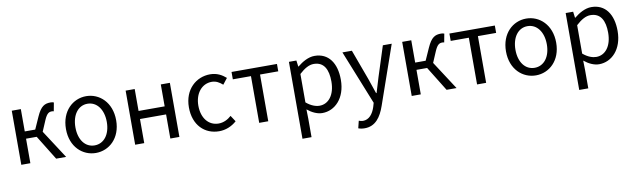

<svg xmlns="http://www.w3.org/2000/svg" viewBox="-45 -1111 6270 1898"><g transform="rotate(-10 3090.0 -161.5)"><path d="M92 0H183V-246H290L442 0H542L357 -285L403 -393C431 -459 453 -468 482 -468C490 -468 494 -467 500 -465L516 -551C508 -555 496 -557 484 -557C425 -557 386 -539 342 -440L288 -319H183V-543H92Z M840 13C973 13 1092 -91 1092 -271C1092 -452 973 -557 840 -557C707 -557 588 -452 588 -271C588 -91 707 13 840 13ZM840 -63C746 -63 683 -146 683 -271C683 -396 746 -481 840 -481C934 -481 998 -396 998 -271C998 -146 934 -63 840 -63Z M1235 0H1326V-242H1588V0H1679V-543H1588V-323H1326V-543H1235Z M2077 13C2142 13 2204 -12 2253 -56L2213 -117C2179 -86 2135 -63 2085 -63C1985 -63 1917 -146 1917 -271C1917 -396 1989 -481 2088 -481C2131 -481 2164 -461 2196 -433L2243 -493C2204 -527 2155 -557 2084 -557C1945 -557 1822 -452 1822 -271C1822 -91 1933 13 2077 13Z M2480 0H2571V-469H2754V-543H2298V-469H2480Z M2874 229H2965V45L2963 -50C3012 -10 3064 13 3113 13C3238 13 3349 -94 3349 -280C3349 -447 3273 -557 3133 -557C3070 -557 3009 -521 2960 -481H2957L2949 -543H2874ZM3098 -63C3062 -63 3014 -78 2965 -120V-405C3018 -454 3065 -480 3111 -480C3214 -480 3254 -399 3254 -279C3254 -144 3188 -63 3098 -63Z M3499 234C3607 234 3664 152 3701 45L3906 -543H3817L3720 -241C3705 -193 3689 -138 3674 -89H3669C3652 -138 3633 -194 3617 -241L3506 -543H3411L3629 1L3617 42C3595 109 3556 159 3494 159C3480 159 3464 154 3453 150L3435 223C3452 230 3473 234 3499 234Z M4011 0H4102V-246H4209L4361 0H4461L4276 -285L4322 -393C4350 -459 4372 -468 4401 -468C4409 -468 4413 -467 4419 -465L4435 -551C4427 -555 4415 -557 4403 -557C4344 -557 4305 -539 4261 -440L4207 -319H4102V-543H4011Z M4667 0H4758V-469H4941V-543H4485V-469H4667Z M5257 13C5390 13 5509 -91 5509 -271C5509 -452 5390 -557 5257 -557C5124 -557 5005 -452 5005 -271C5005 -91 5124 13 5257 13ZM5257 -63C5163 -63 5100 -146 5100 -271C5100 -396 5163 -481 5257 -481C5351 -481 5415 -396 5415 -271C5415 -146 5351 -63 5257 -63Z M5652 229H5743V45L5741 -50C5790 -10 5842 13 5891 13C6016 13 6127 -94 6127 -280C6127 -447 6051 -557 5911 -557C5848 -557 5787 -521 5738 -481H5735L5727 -543H5652ZM5876 -63C5840 -63 5792 -78 5743 -120V-405C5796 -454 5843 -480 5889 -480C5992 -480 6032 -399 6032 -279C6032 -144 5966 -63 5876 -63Z"/></g></svg>

Font: Source Han Sans HK
Style: Regular
Weight: 400
Designer: Ryoko NISHIZUKA 西塚涼子 (kana, bopomofo & ideographs); Paul D. Hunt (Latin, Greek & Cyrillic); Sandoll Communications 산돌커뮤니
Foundry: Adobe
Version: Version 2.000;hotconv 1.0.107;makeotfexe 2.5.65593